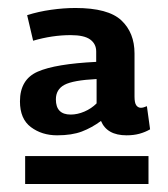

<svg xmlns="http://www.w3.org/2000/svg" viewBox="-20 -703 422 481"><path d="M30 -449Q30 -504 74.5 -523.5Q119 -543 221 -548V-574Q221 -593 206 -604Q191 -615 157 -615Q111 -615 63 -601L48 -665Q76 -674 108 -678.5Q140 -683 169 -683Q251 -683 284 -652Q317 -621 317 -569V-461Q317 -445 321.5 -439Q326 -433 333 -433Q339 -433 348 -437L356 -379Q344 -372 329.5 -368Q315 -364 297 -364Q248 -364 233 -400Q210 -383 185 -373.5Q160 -364 123 -364Q85 -364 57.5 -384.5Q30 -405 30 -449ZM120 -454Q120 -416 157 -416Q174 -416 191.5 -423.5Q209 -431 222 -444V-505Q163 -502 141.5 -490.5Q120 -479 120 -454ZM43 -242V-312H352V-242Z"/></svg>

Font: Georama SemiBold
Style: Regular
Weight: 600
Designer: Jean-Baptiste Levee
Foundry: Production Type
Version: Version 1.000